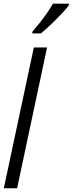

<svg xmlns="http://www.w3.org/2000/svg" viewBox="-20 -1016 393 1036"><path d="M0.5 0 162.6 -759.8H233.9L72.3 0ZM154.3 -835.9 154.8 -845.2Q177.7 -871.6 198.5 -897.9Q219.2 -924.3 236.3 -949.5Q253.4 -974.6 265.6 -996.1H352.5L351.6 -987.8Q341.3 -973.1 322.3 -952.4Q303.2 -931.6 280.8 -909.2Q258.3 -886.7 237.1 -867.2Q215.8 -847.7 200.7 -835.9Z"/></svg>

Font: Open Sans Condensed
Style: Italic
Weight: 400
Width: 3
Italic angle: -12°
Designer: Monotype Design Team
Foundry: Monotype Imaging Inc.
Version: Version 3.000